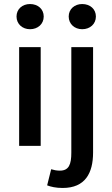

<svg xmlns="http://www.w3.org/2000/svg" viewBox="-20 -724 557 953"><path d="M62 -642C62 -605 91 -579 129 -579C168 -579 197 -605 197 -642C197 -679 168 -704 129 -704C91 -704 62 -679 62 -642ZM321 -642C321 -605 350 -579 388 -579C427 -579 456 -605 456 -642C456 -679 427 -704 388 -704C350 -704 321 -679 321 -642ZM75 -490V0H182V-490ZM214 196C232 203 257 209 291 209C403 209 442 135 442 33V-490H334V34C334 92 322 123 277 123C261 123 247 120 234 116Z"/></svg>

Font: Cambridge Sans Medium
Style: Regular
Weight: 500
Version: Version 2.020;PS 002.020;hotconv 1.0.88;makeotf.lib2.5.64775